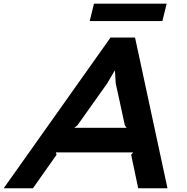

<svg xmlns="http://www.w3.org/2000/svg" viewBox="-74 -1012 1004 1032"><path d="M325.2 -325.2H606.9L597.2 -337.9L547.9 -564.9L543.9 -631.8H542L502.9 -564.9L341.8 -337.9ZM651.9 -810.1 826.2 0H668.9L630.9 -180.2L642.1 -192.9H226.1L230 -180.2L103 0H-54.2L520 -810.1ZM821.8 -992.2 798.8 -898.9H408.2L431.2 -992.2Z"/></svg>

Font: Sinkin Sans 600 SemiBold Italic
Style: Regular
Weight: 600
Italic angle: -112°
Designer: Keith Bates
Foundry: K-Type
Version: Sinkin Sans (version 1.0)  by Keith Bates   •   © 2014   www